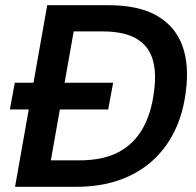

<svg xmlns="http://www.w3.org/2000/svg" viewBox="-20 -720 755 740"><path d="M18 -298 37 -401H416L397 -298ZM38 0 162 -700H397Q515 -700 585.5 -659Q656 -618 683 -543.5Q710 -469 696 -366Q686 -283 653.5 -216Q621 -149 567.5 -100.5Q514 -52 440 -26Q366 0 273 0ZM176 -102H286Q377 -102 436.5 -133.5Q496 -165 529.5 -224Q563 -283 573 -363Q584 -438 568.5 -490.5Q553 -543 506 -571Q459 -599 373 -599H264Z"/></svg>

Font: DM Sans 36pt SemiBold
Style: Italic
Weight: 600
Italic angle: -10°
Designer: Colophon Foundry, Jonny Pinhorn
Foundry: Colophon Foundry
Version: Version 4.004;gftools[0.9.30]